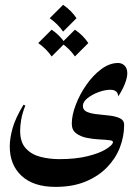

<svg xmlns="http://www.w3.org/2000/svg" viewBox="-20 -583 555 777"><path d="M458 -328.1Q473.6 -328.1 484.4 -317.1Q495.1 -306.2 495.1 -286.6Q495.1 -268.1 484.9 -242.7Q474.6 -217.3 458.5 -192.9Q457 -219.7 426.3 -219.7Q404.8 -219.7 378.9 -210.2Q353 -200.7 334.2 -185.8Q315.4 -170.9 315.4 -154.3Q315.4 -137.2 332.3 -130.1Q349.1 -123 374 -120.6Q398.9 -118.2 423.8 -115.2Q448.7 -112.3 465.6 -104.2Q482.4 -96.2 482.4 -77.6Q482.4 -30.8 465.1 13.9Q447.8 58.6 412.8 94.5Q377.9 130.4 325.9 151.9Q273.9 173.3 204.6 173.3Q115.7 173.3 67.6 128.9Q19.5 84.5 19.5 9.3Q19.5 -23.9 31.2 -65.2Q43 -106.4 75.2 -159.2L82.5 -155.8Q70.3 -125 65.9 -99.6Q61.5 -74.2 61.5 -54.2Q61.5 -6.8 85 18.1Q108.4 43 144.8 52Q181.2 61 219.7 61Q286.1 61 333.5 49.3Q380.9 37.6 407.2 21.7Q433.6 5.9 437 -5.9Q439.5 -13.7 423.3 -15.6Q407.2 -17.6 382.1 -18.8Q356.9 -20 331.3 -25.1Q305.7 -30.3 288.1 -43.5Q270.5 -56.6 270.5 -82.5Q270.5 -116.7 286.6 -158.9Q302.7 -201.2 329.6 -239.7Q356.4 -278.3 389.9 -303.2Q423.3 -328.1 458 -328.1ZM235.4 -563.5Q268.6 -541 289.6 -509.3L235.4 -455.1Q214.8 -485.4 181.2 -509.3ZM189 -462.9Q222.2 -440.4 243.2 -408.7L189 -354.5Q168.5 -384.8 134.8 -408.7ZM283.2 -462.9Q316.4 -440.4 337.4 -408.7L283.2 -354.5Q262.7 -384.8 229 -408.7Z"/></svg>

Font: Lateef SemiBold
Style: Regular
Weight: 600
Designer: SIL International
Foundry: SIL International
Version: Version 4.200